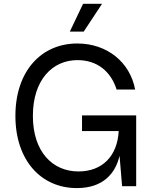

<svg xmlns="http://www.w3.org/2000/svg" viewBox="-20 -962 778 992"><path d="M377 9.8C513.7 9.8 576.7 -66.9 597.7 -157.2L610.8 0H683.6V-365.7H403.8V-284.7H593.3C586.4 -155.3 508.3 -76.2 385.3 -76.2C251.5 -76.2 149.9 -177.7 149.9 -363.3C149.9 -550.3 252 -651.4 379.9 -651.4C482.9 -651.4 552.7 -592.8 582.5 -499.5H678.2C651.9 -640.6 533.2 -737.3 379.4 -737.3C192.9 -737.3 59.6 -594.2 59.6 -363.3C59.6 -133.3 192.4 9.8 377 9.8ZM340.8 -798.8H412.6L507.3 -942.4H409.2Z"/></svg>

Font: Raveo
Style: Regular
Weight: 400
Designer: Jakub Foglar, Rasmus Andersson (Inter)
Foundry: Jakubfoglar.com
Version: Version 1.100;Glyphs 3.2.3 (3260)